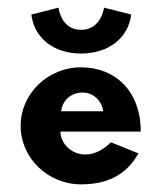

<svg xmlns="http://www.w3.org/2000/svg" viewBox="-20 -474 420 502"><path d="M140 -183C142 -207 162 -232 196 -232C225 -232 246 -210 250 -183ZM270 -102C206 -38 138 -82 138 -130H348C348 -237 280 -298 192 -298C105 -298 34 -229 34 -145C34 -61 105 8 192 8C257 8 309 -14 342 -73ZM252 -454C252 -454 245 -396 192 -396C139 -396 133 -454 133 -454L62 -436C69 -376 119 -334 192 -334C265 -334 316 -376 323 -436Z"/></svg>

Font: Hussar Tani
Style: Bold
Weight: 700
Foundry: Cannot Into Space Fonts
Version: Version 0.92